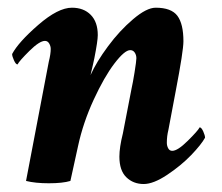

<svg xmlns="http://www.w3.org/2000/svg" viewBox="-20 -458 563 486"><path d="M218.8 -310.5Q217.8 -305.2 215.3 -294.4Q212.9 -283.7 210.9 -275.4Q209 -267.1 209 -267.6Q224.1 -301.3 253.4 -340.8Q282.7 -380.4 316.9 -409.4Q351.1 -438.5 374 -438.5Q413.6 -438.5 429 -418Q444.3 -397.5 444.3 -353.5Q444.3 -329.1 424.8 -227.5L406.2 -128.9Q402.3 -113.3 402.3 -96.7Q402.3 -88.9 405.8 -82.5Q409.2 -76.2 416 -76.2Q429.7 -76.2 455.3 -101.6Q481 -127 485.4 -135.7Q489.7 -135.7 494.4 -125.5Q499 -115.2 499 -109.4Q489.7 -92.3 463.9 -65.4Q438 -38.6 403.1 -15.4Q368.2 7.8 343.8 7.8Q317.4 7.8 299.8 -9.3Q282.2 -26.4 282.2 -61.5Q282.2 -85 291 -120.1L313.5 -236.3Q315.9 -246.1 320.6 -274.9Q325.2 -303.7 325.2 -310.5Q325.2 -318.8 321 -325Q316.9 -331.1 309.6 -331.1Q295.4 -331.1 269.5 -297.1Q243.7 -263.2 217 -205.3Q190.4 -147.5 177.7 -88.9L158.2 0Q138.7 5.9 103.5 5.9Q69.3 5.9 45.9 0L103.5 -301.8Q108.4 -321.3 108.4 -334Q108.4 -341.3 104.5 -347.9Q100.6 -354.5 93.8 -354.5Q80.1 -354.5 54.4 -329.1Q28.8 -303.7 24.4 -294.9Q20 -294.9 15.4 -305.2Q10.7 -315.4 10.7 -321.3Q26.9 -351.6 76.9 -395Q127 -438.5 162.1 -438.5Q191.9 -438.5 209.7 -420.4Q227.5 -402.3 227.5 -369.1Q227.5 -354.5 218.8 -310.5Z"/></svg>

Font: Crimson
Style: BoldItalic
Weight: 700
Italic angle: -11°
Version: Version 0.8